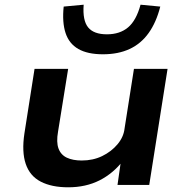

<svg xmlns="http://www.w3.org/2000/svg" viewBox="-20 -787 785 817"><path d="M270 10Q200 10 153.5 -14Q107 -38 89.5 -89.5Q72 -141 84 -220L127 -494H270L227 -227Q219 -182 229 -155Q239 -128 264.5 -116Q290 -104 328 -104Q376 -104 415 -123Q454 -142 480 -173Q506 -204 510 -240L550 -494H693L615 0H480L495 -105H505Q462 -49 403.5 -19.5Q345 10 270 10ZM418 -556Q353 -556 313.5 -578.5Q274 -601 259 -646.5Q244 -692 251 -759L336 -767Q331 -700 355 -670.5Q379 -641 435 -641Q490 -641 525 -670.5Q560 -700 578 -767L662 -759Q645 -692 612.5 -646.5Q580 -601 531.5 -578.5Q483 -556 418 -556Z"/></svg>

Font: Nunito Sans 10pt Expanded
Style: Bold Italic
Weight: 700
Width: 7
Italic angle: -9°
Designer: Vernon Adams
Foundry: Vernon Adams
Version: Version 3.101;gftools[0.9.27]